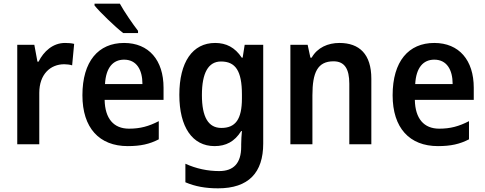

<svg xmlns="http://www.w3.org/2000/svg" viewBox="-20 -786 2643 1046"><path d="M334 -552C268 -552 218 -506 190 -450H184L167 -542H74V0H194V-280C194 -381 254 -436 330 -436C342 -436 362 -434 373 -430L384 -547C369 -551 349 -552 334 -552Z M633 -766H495V-756C525 -719 607 -640 651 -606H732V-618C704 -654 657 -722 633 -766ZM656 -552C516 -552 429 -452 429 -267C429 -89 521 10 676 10C746 10 795 -1 845 -27V-126C791 -98 744 -85 683 -85C599 -85 552 -140 550 -242H871V-308C871 -458 791 -552 656 -552ZM656 -461C724 -461 756 -406 756 -328H552C557 -418 596 -461 656 -461Z M1152 -552C1029 -552 957 -448 957 -269C957 -94 1028 10 1149 10C1210 10 1258 -14 1294 -72H1298C1296 -52 1294 -22 1294 0V13C1294 104 1252 146 1174 146C1112 146 1049 133 990 106V207C1044 230 1100 240 1168 240C1334 240 1414 155 1414 -4V-542H1313L1302 -472H1297C1260 -528 1212 -552 1152 -552ZM1184 -451C1263 -451 1298 -400 1298 -271V-250C1298 -135 1262 -89 1186 -89C1115 -89 1080 -148 1080 -268C1080 -389 1115 -451 1184 -451Z M1829 -552C1767 -552 1709 -527 1678 -472H1671L1656 -542H1562V0H1682V-267C1682 -391 1710 -452 1797 -452C1857 -452 1883 -411 1883 -330V0H2003V-357C2003 -491 1938 -552 1829 -552Z M2346 -552C2206 -552 2119 -452 2119 -267C2119 -89 2211 10 2366 10C2436 10 2485 -1 2535 -27V-126C2481 -98 2434 -85 2373 -85C2289 -85 2242 -140 2240 -242H2561V-308C2561 -458 2481 -552 2346 -552ZM2346 -461C2414 -461 2446 -406 2446 -328H2242C2247 -418 2286 -461 2346 -461Z"/></svg>

Font: Noto Sans Kannada SemiCondensed SemiBold
Style: Regular
Weight: 600
Width: 4
Designer: Jelle Bosma - Monotype Design Team
Foundry: Monotype Imaging Inc.
Version: Version 2.005